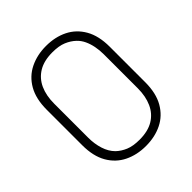

<svg xmlns="http://www.w3.org/2000/svg" viewBox="-202 -852 1004 1004"><g transform="rotate(-45 300.0 -350.0)"><path d="M300 -720Q367 -720 419.5 -694Q472 -668 502.5 -615Q533 -562 533 -481V-219Q533 -138 502.5 -85Q472 -32 419.5 -6Q367 20 300 20Q234 20 181 -6Q128 -32 97.5 -85Q67 -138 67 -219V-481Q67 -562 97.5 -615Q128 -668 181 -694Q234 -720 300 -720ZM117 -224Q117 -179 129.5 -139.5Q142 -100 168 -74Q190 -53 221 -40Q252 -27 300 -27Q362 -27 402.5 -51.5Q443 -76 463 -120.5Q483 -165 483 -224V-476Q483 -506 477.5 -534Q472 -562 461 -585.5Q450 -609 432 -626Q410 -647 379 -660Q348 -673 300 -673Q238 -673 197.5 -648.5Q157 -624 137 -580Q117 -536 117 -476Z"/></g></svg>

Font: Recursive Monospace Light
Style: Regular
Weight: 300
Version: Version 1.047